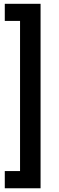

<svg xmlns="http://www.w3.org/2000/svg" viewBox="-20 -840 311 1019"><path d="M5.4 -819.8H195.3V159.2H5.4V67.9H86.4V-729H5.4Z"/></svg>

Font: Vazirmatn UI NL Medium
Style: Regular
Weight: 500
Designer: Saber Rastikerdar
Foundry: Saber Rastikerdar
Version: Version 33.003